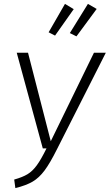

<svg xmlns="http://www.w3.org/2000/svg" viewBox="-20 -956 564 987"><path d="M273 -189Q237 -117 209 -79.5Q181 -42 148 -22.5Q115 -3 59 11L53 -33Q96 -45 121.5 -60.5Q147 -76 169 -106Q191 -136 219 -193H200L66 -685H124L241 -230L463 -685H524ZM314 -936 359 -909 263 -773 230 -790ZM432 -936 477 -910 373 -769 339 -786Z"/></svg>

Font: Fira Sans Condensed Light
Style: Italic
Weight: 300
Width: 3
Italic angle: -8°
Designer: Carrois Corporate & Edenspiekermann AG
Foundry: Carrois Corporate GbR & Edenspiekermann AG
Version: Version 4.203